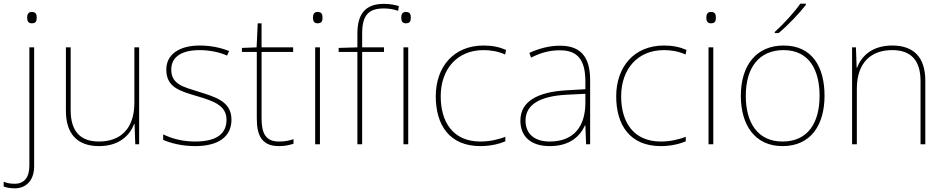

<svg xmlns="http://www.w3.org/2000/svg" viewBox="-70 -879 5145 1046"><path d="M78 -783C78 -766 83 -752 103 -752C127 -752 130 -766 130 -783C130 -799 127 -814 103 -814C83 -814 78 -799 78 -783ZM11 147C68 147 116 108 116 27V-621H90V23C90 85 64 122 11 122C-9 122 -30 120 -50 111V137C-34 143 -14 147 11 147Z M688 -621H662V-319C662 -175 584 -108 469 -108C370 -108 315 -161 315 -279V-621H289V-275C289 -150 351 -83 469 -83C581 -83 638 -143 661 -204H663L667 -93H688Z M1191 -227C1191 -328 1101 -351 1013 -379C932 -405 863 -418 863 -500C863 -571 922 -606 1018 -606C1071 -606 1130 -594 1167 -576L1178 -601C1136 -618 1081 -631 1018 -631C906 -631 836 -582 836 -500C836 -402 911 -383 1004 -355C1092 -329 1164 -305 1164 -227C1164 -153 1114 -108 993 -108C931 -108 872 -121 819 -147V-117C857 -100 920 -83 993 -83C1125 -83 1191 -138 1191 -227Z M1450 -108C1376 -108 1355 -154 1355 -236V-596H1527V-621H1355V-752H1334L1328 -621L1248 -618V-596H1329V-233C1329 -140 1357 -83 1450 -83C1485 -83 1507 -89 1529 -96V-121C1507 -113 1483 -108 1450 -108Z M1660 -814C1640 -814 1635 -799 1635 -783C1635 -766 1640 -752 1660 -752C1684 -752 1687 -766 1687 -783C1687 -799 1684 -814 1660 -814ZM1673 -621H1647V-93H1673Z M2022 -596V-621H1903V-696C1903 -794 1936 -833 2021 -833C2046 -833 2075 -829 2099 -820L2103 -846C2078 -853 2054 -858 2021 -858C1918 -858 1877 -800 1877 -696V-621L1775 -618V-596H1877V-93H1903V-596Z M2141 -814C2121 -814 2116 -799 2116 -783C2116 -766 2121 -752 2141 -752C2165 -752 2168 -766 2168 -783C2168 -799 2165 -814 2141 -814ZM2154 -621H2128V-93H2154Z M2547 -83C2602 -83 2650 -95 2683 -109V-134C2644 -118 2595 -108 2547 -108C2395 -108 2331 -218 2331 -354C2331 -502 2420 -606 2564 -606C2602 -606 2642 -600 2682 -582L2687 -607C2650 -623 2612 -631 2564 -631C2402 -631 2304 -515 2304 -354C2304 -199 2378 -83 2547 -83Z M2981 -630C2922 -630 2867 -615 2814 -591L2823 -565C2880 -594 2928 -605 2981 -605C3074 -605 3119 -556 3119 -436V-393L3016 -387C2859 -378 2765 -327 2765 -222C2765 -138 2819 -83 2925 -83C3033 -83 3089 -135 3117 -196H3119L3123 -93H3145V-443C3145 -573 3090 -630 2981 -630ZM3018 -363 3119 -368V-313C3117 -192 3058 -108 2925 -108C2840 -108 2793 -151 2793 -222C2793 -315 2882 -356 3018 -363Z M3530 -83C3585 -83 3633 -95 3666 -109V-134C3627 -118 3578 -108 3530 -108C3378 -108 3314 -218 3314 -354C3314 -502 3403 -606 3547 -606C3585 -606 3625 -600 3665 -582L3670 -607C3633 -623 3595 -631 3547 -631C3385 -631 3287 -515 3287 -354C3287 -199 3361 -83 3530 -83Z M3803 -814C3783 -814 3778 -799 3778 -783C3778 -766 3783 -752 3803 -752C3827 -752 3830 -766 3830 -783C3830 -799 3827 -814 3803 -814ZM3816 -621H3790V-93H3816Z M4320 -852V-859H4290C4261 -816 4196 -745 4151 -705V-699H4172C4225 -743 4285 -807 4320 -852ZM4422 -357C4422 -510 4358 -631 4199 -631C4052 -631 3966 -525 3966 -357C3966 -200 4041 -83 4193 -83C4350 -83 4422 -202 4422 -357ZM3993 -357C3993 -513 4067 -606 4199 -606C4340 -606 4395 -495 4395 -357C4395 -212 4333 -108 4193 -108C4058 -108 3993 -210 3993 -357Z M4791 -631C4679 -631 4622 -571 4599 -510H4597L4593 -621H4572V-93H4598V-395C4598 -539 4676 -606 4791 -606C4888 -606 4945 -555 4945 -438V-93H4971V-439C4971 -570 4905 -631 4791 -631Z"/></svg>

Font: Noto Sans Telugu UI Thin
Style: Regular
Weight: 100
Designer: Jelle Bosma - Monotype Design Team
Foundry: Monotype Imaging Inc.
Version: Version 2.005